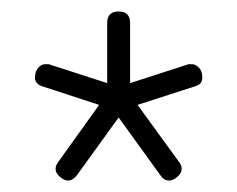

<svg xmlns="http://www.w3.org/2000/svg" viewBox="-20 -729 413 335"><path d="M99 -414Q92 -414 84.5 -420.5Q77 -427 77 -434Q77 -437 78 -440Q79 -443 82 -447L153 -546L55 -578Q48 -580 44.5 -584Q41 -588 41 -593Q41 -604 46.5 -610.5Q52 -617 59 -617Q61 -617 63.5 -617Q66 -617 68 -616L167 -584V-689Q167 -709 187 -709Q207 -709 207 -689V-584L306 -616Q308 -617 310.5 -617Q313 -617 315 -617Q321 -617 327 -611Q333 -605 333 -594Q333 -588 330 -584Q327 -580 319 -578L220 -546L292 -447Q297 -441 297 -434Q297 -427 289.5 -420.5Q282 -414 275 -414Q266 -414 260 -423L187 -524L114 -423Q111 -419 107 -416.5Q103 -414 99 -414Z"/></svg>

Font: Asap Thin
Style: Regular
Weight: 250
Designer: Pablo Cosgaya
Foundry: Omnibus-Type
Version: Version 3.001